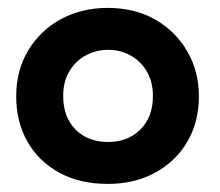

<svg xmlns="http://www.w3.org/2000/svg" viewBox="-20 -442 543 474"><path d="M246 12Q176.5 12 125.8 -16Q75 -44 47.5 -92.8Q20 -141.5 20 -204Q20 -268.5 49.8 -317.8Q79.5 -367 130.5 -394.8Q181.5 -422.5 246 -422.5Q312.5 -422.5 363 -393.8Q413.5 -365 442.2 -315.5Q471 -266 471 -204Q471 -141 442.5 -92.2Q414 -43.5 363.2 -15.8Q312.5 12 246 12ZM247 -91.5Q295.5 -91.5 326.5 -122.2Q357.5 -153 357.5 -205Q357.5 -240.5 342.2 -266Q327 -291.5 302 -305.2Q277 -319 247 -319Q217.5 -319 192.2 -305.5Q167 -292 151.5 -266.5Q136 -241 136 -205Q136 -153 166.5 -122.2Q197 -91.5 247 -91.5Z"/></svg>

Font: Lucymar Sans SemiBold
Style: Regular
Weight: 600
Foundry: The League of Moveable Type (original font) / Main changes by Cristiano Sobral with portions from Mirco Monsees
Version: Version 2.001;August 30, 2020;FontCreator 13.0.0.2681 64-bit